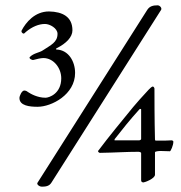

<svg xmlns="http://www.w3.org/2000/svg" viewBox="-20 -675 681 721"><path d="M584 -108C594 -108 607 -107 618 -107C621 -107 631 -129 631 -143C631 -146 627 -148 624 -148C608 -147 597 -147 583 -147H565C563 -147 562 -149 562 -151C560 -225 560 -316 560 -342C560 -345 557 -350 554 -350H553C549 -349 543 -343 538 -338C515 -313 492 -288 480 -273C436 -219 391 -165 349 -109C349 -109 348 -109 348 -108C348 -105 352 -101 355 -101C418 -102 452 -105 501 -105C502 -105 510 -104 510 -100V2C510 8 514 10 519 10C523 10 562 -4 562 -19V-103C562 -107 577 -108 584 -108ZM502 -148H411C409 -148 410 -151 411 -153C440 -190 466 -223 504 -265C506 -267 510 -266 510 -264V-153C510 -150 505 -148 502 -148ZM121 11C120 12 120 13 120 14C120 20 129 26 137 26C152 26 165 24 173 11L585 -638C589 -645 580 -655 572 -655C555 -655 542 -652 533 -638ZM121 -274C174 -274 262 -320 262 -401C262 -445 237 -487 193 -489C189 -489 189 -492 193 -494C229 -512 252 -536 252 -561C252 -612 215 -631 164 -632C111 -632 77 -591 61 -560C59 -556 63 -551 67 -549C71 -548 74 -552 77 -555C101 -575 126 -585 149 -585C167 -585 196 -569 196 -548C196 -516 171 -506 141 -486C128 -477 107 -476 92 -461C87 -456 100 -448 106 -450C117 -453 133 -457 143 -457C181 -457 210 -420 210 -381C210 -323 164 -308 151 -308C121 -308 96 -322 84 -330C82 -332 77 -335 71 -335C62 -335 53 -315 53 -307C53 -278 91 -274 121 -274Z"/></svg>

Font: EB Garamond 12
Style: Regular
Weight: 400
Version: Version 0.016+